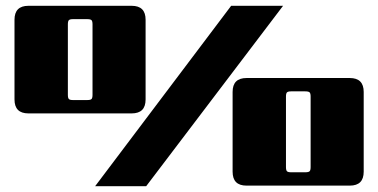

<svg xmlns="http://www.w3.org/2000/svg" viewBox="-20 -642 1304 662"><path d="M1234 -325V-50Q1234 -2 1186 -2H830Q782 -2 782 -50V-325Q782 -373 830 -373H1186Q1234 -373 1234 -325ZM1051 -66V-309Q1051 -320 1047.5 -323.5Q1044 -327 1032 -327H984Q973 -327 969.5 -323.5Q966 -320 966 -309V-66Q966 -55 969.5 -51.5Q973 -48 984 -48H1032Q1044 -48 1047.5 -51.5Q1051 -55 1051 -66ZM777 -622H956L484 0H308ZM482 -574V-299Q482 -251 434 -251H78Q30 -251 30 -299V-574Q30 -622 78 -622H434Q482 -622 482 -574ZM299 -315V-558Q299 -569 295.5 -572.5Q292 -576 280 -576H232Q221 -576 217.5 -572.5Q214 -569 214 -558V-315Q214 -304 217.5 -300.5Q221 -297 232 -297H280Q292 -297 295.5 -300.5Q299 -304 299 -315Z"/></svg>

Font: Sarpanch Black
Style: Regular
Weight: 900
Designer: Manushi Parikh (Devanagari and Latin), Jyotish Sonowal (Devanagari)
Foundry: Indian Type Foundry
Version: Version 2.004;PS 1.0;hotconv 1.0.78;makeotf.lib2.5.61930; tt